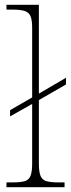

<svg xmlns="http://www.w3.org/2000/svg" viewBox="-20 -780 296 800"><path d="M7 0V-20H32Q65 -20 82.5 -25Q100 -30 107 -47Q114 -64 114 -98V-347L22 -295V-321L114 -374V-664Q114 -697 107 -713Q100 -729 82 -734.5Q64 -740 32 -740H7V-760H142V-390L255 -456V-428L142 -363V-98Q142 -64 149 -47Q156 -30 174 -25Q192 -20 224 -20H249V0Z"/></svg>

Font: Noto Serif Kannada Thin
Style: Regular
Weight: 250
Version: Version 2.003